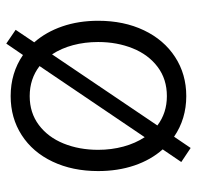

<svg xmlns="http://www.w3.org/2000/svg" viewBox="-28 -564 616 600"><g transform="rotate(90 280.0 -264.0)"><path d="M73.2 -4.9 112.3 -63Q80.1 -99.6 62.5 -150.6Q44.9 -201.7 44.9 -262.7Q44.9 -343.3 74.7 -405.8Q104.5 -468.3 158.2 -503.2Q211.9 -538.1 280.3 -538.1Q351.6 -538.1 407.2 -500L442.4 -551.8L486.3 -522.5L446.8 -464.4Q479.5 -427.7 497.1 -376Q514.6 -324.2 514.6 -262.7Q514.6 -182.6 485.1 -120.4Q455.6 -58.1 402.1 -23.7Q348.6 10.7 280.3 10.7Q208 10.7 151.9 -27.8L116.2 24.4ZM448.2 -262.7Q448.2 -304.2 438 -341.8Q427.7 -379.4 408.7 -408.2L186.5 -79.6Q226.6 -48.8 280.3 -48.8Q332.5 -48.8 370.6 -77.4Q408.7 -106 428.5 -154.8Q448.2 -203.6 448.2 -262.7ZM149.9 -118.7 372.1 -447.8Q333 -477.5 280.3 -477.5Q227.5 -477.5 189.2 -448.7Q150.9 -419.9 131.1 -370.8Q111.3 -321.8 111.3 -262.7Q111.3 -221.2 121.1 -184.3Q130.9 -147.5 149.9 -118.7Z"/></g></svg>

Font: Pretendard JP Light
Style: Regular
Weight: 300
Designer: Base glyphs from Inter by Rasmus Andersson; Hangeul glyphs from Noto Sans CJK(Source Han Sans) by Jang Soo-young and Kan
Foundry: Kil Hyung-jin
Version: Version 1.309